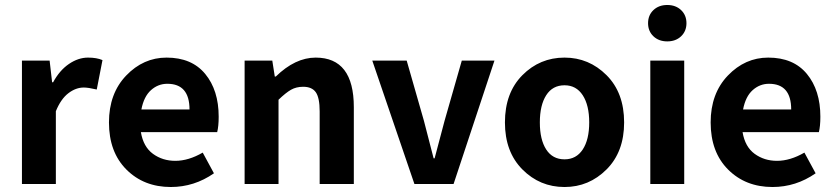

<svg xmlns="http://www.w3.org/2000/svg" viewBox="-20 -738 3346 770"><path d="M68 0V-495H179L189 -408H193Q219 -456 256.5 -481.5Q294 -507 333 -507Q368 -507 391 -497L368 -379Q334 -387 316 -387Q284 -387 254 -364Q224 -341 204 -292V0Z M857 -270Q857 -232 851 -208H545Q555 -149 593.5 -121Q632 -93 683 -93Q736 -93 793 -126L838 -43Q759 12 665 12Q557 12 487 -58Q417 -128 417 -247Q417 -363 486 -435Q555 -507 648 -507Q749 -507 803 -441.5Q857 -376 857 -270ZM547 -299H740Q740 -402 651 -402Q614 -402 585.5 -376.5Q557 -351 547 -299Z M961 0V-495H1072L1082 -431H1086Q1164 -507 1246 -507Q1399 -507 1399 -308V0H1262V-291Q1262 -346 1246.5 -368Q1231 -390 1196 -390Q1168 -390 1147 -378Q1126 -366 1097 -338V0Z M1642 0 1473 -495H1611L1680 -254Q1693 -205 1719 -103H1723Q1724 -109 1763 -254L1832 -495H1963L1799 0Z M2244 12Q2145 12 2075 -58.5Q2005 -129 2005 -247Q2005 -366 2075 -436.5Q2145 -507 2244 -507Q2342 -507 2412.5 -436.5Q2483 -366 2483 -247Q2483 -129 2412.5 -58.5Q2342 12 2244 12ZM2244 -99Q2291 -99 2317 -138.5Q2343 -178 2343 -247Q2343 -316 2317 -356Q2291 -396 2244 -396Q2196 -396 2170.5 -356Q2145 -316 2145 -247Q2145 -178 2170.5 -138.5Q2196 -99 2244 -99Z M2711.5 -592.5Q2690 -572 2656 -572Q2622 -572 2600.5 -592.5Q2579 -613 2579 -645Q2579 -677 2600.5 -697.5Q2622 -718 2656 -718Q2690 -718 2711.5 -697.5Q2733 -677 2733 -645Q2733 -613 2711.5 -592.5ZM2588 0V-495H2724V0Z M3270 -270Q3270 -232 3264 -208H2958Q2968 -149 3006.5 -121Q3045 -93 3096 -93Q3149 -93 3206 -126L3251 -43Q3172 12 3078 12Q2970 12 2900 -58Q2830 -128 2830 -247Q2830 -363 2899 -435Q2968 -507 3061 -507Q3162 -507 3216 -441.5Q3270 -376 3270 -270ZM2960 -299H3153Q3153 -402 3064 -402Q3027 -402 2998.5 -376.5Q2970 -351 2960 -299Z"/></svg>

Font: Assistant
Style: Bold
Weight: 700
Designer: Hebrew By Ben Nathan, Latin by Paul Hunt
Version: Version 2.001;PS 002.001;hotconv 1.0.88;makeotf.lib2.5.64775